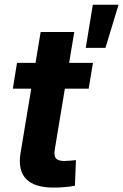

<svg xmlns="http://www.w3.org/2000/svg" viewBox="-20 -808 534 832"><path d="M382.8 -535.6 364.3 -423.8H35.6L53.7 -535.6ZM156.2 -669.4H301.8L217.3 -159.7Q212.9 -133.3 222.4 -121.8Q231.9 -110.4 259.3 -110.4Q269 -110.4 284.9 -111.8Q300.8 -113.3 309.1 -114.3L304.7 -3.4Q283.7 1 259.5 2.9Q235.4 4.9 212.4 4.9Q128.9 4.9 93 -32.7Q57.1 -70.3 68.8 -143.6ZM351.6 -600.6 382.3 -787.6H493.7L437 -600.6Z"/></svg>

Font: Inter 20pt
Style: Bold Italic
Weight: 700
Italic angle: -9.3988°
Version: Version 4.001;git-66647c0bb